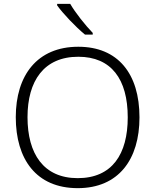

<svg xmlns="http://www.w3.org/2000/svg" viewBox="-20 -1019 808 998"><path d="M345 -999H277V-991C306 -950 373 -879 422 -839H462V-848C424 -887 370 -955 345 -999ZM705 -409C705 -636 593 -776 387 -776C173 -776 62 -627 62 -410C62 -192 168 -41 384 -41C597 -41 705 -191 705 -409ZM123 -410C123 -598 208 -724 387 -724C558 -724 644 -608 644 -409C644 -218 563 -93 384 -93C206 -93 123 -220 123 -410Z"/></svg>

Font: Noto Sans Tamil UI Light
Style: Regular
Weight: 300
Designer: Jelle Bosma - Monotype Design Team
Foundry: Monotype Imaging Inc.
Version: Version 2.004